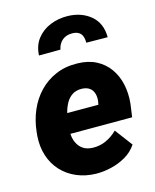

<svg xmlns="http://www.w3.org/2000/svg" viewBox="-117 -855 763 944"><g transform="rotate(-15 264.5 -382.5)"><path d="M255.4 9.8Q200.7 8.8 155.8 -10.5Q110.8 -29.8 79.6 -64Q48.3 -98.1 33.4 -144.3Q18.6 -190.4 22.5 -245.1L24.4 -264.2Q30.3 -321.8 51.8 -371.8Q73.2 -421.9 109.4 -459.7Q145.5 -497.6 194.6 -518.6Q243.7 -539.6 304.7 -538.1Q359.9 -537.1 400.1 -516.1Q440.4 -495.1 465.8 -459.2Q491.2 -423.3 501.2 -377.2Q511.2 -331.1 505.9 -279.3L496.6 -212.4H76.7L93.3 -315.4L352.1 -314.9L355 -329.1Q358.4 -352.1 353 -370.6Q347.7 -389.2 333 -400.1Q318.4 -411.1 293.5 -412.1Q263.2 -412.6 243.4 -398.9Q223.6 -385.3 211.7 -362.8Q199.7 -340.3 193.4 -314.2Q187 -288.1 184.1 -264.2L182.1 -245.6Q180.2 -221.7 183.6 -199.2Q187 -176.8 197.5 -158.7Q208 -140.6 226.1 -129.6Q244.1 -118.7 271.5 -117.7Q308.1 -116.7 339.8 -131.3Q371.6 -146 397 -171.4L463.9 -82.5Q441.9 -49.3 407.2 -29.1Q372.6 -8.8 332.8 0.7Q293 10.3 255.4 9.8ZM482.4 -624 373.5 -625Q374 -643.6 368.9 -657.5Q363.8 -671.4 351.6 -679.2Q339.4 -687 319.3 -687.5Q288.1 -688 268.1 -671.4Q248 -654.8 242.2 -625L132.8 -624.5Q135.3 -674.8 161.9 -708.7Q188.5 -742.7 230 -759.5Q271.5 -776.4 318.8 -775.4Q388.2 -773.9 435.1 -734.9Q481.9 -695.8 482.4 -624Z"/></g></svg>

Font: Roboto Black
Style: Italic
Weight: 900
Italic angle: -12°
Designer: Christian Robertson
Foundry: Google
Version: Version 3.0; 2020